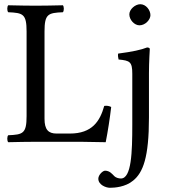

<svg xmlns="http://www.w3.org/2000/svg" viewBox="-20 -672 811 910"><path d="M149 0H362C389 0 481 2 481 2C491 -48 501 -113 507 -165C497 -170 486 -172 474 -170C454 -98 417 -39 311 -39H248C209 -39 191 -58 191 -109V-523C191 -606 208 -611 278 -614C284 -620 284 -641 278 -647C233 -646 186 -645 148 -645C112 -645 65 -646 19 -647C13 -641 13 -620 19 -614C89 -611 106 -606 106 -523V-122C106 -39 89 -34 19 -31C13 -25 13 -4 19 2C58 1 115 0 149 0ZM607 -322V-81C607 51 603 174 553 174C542 174 529 170 522 163C512 153 500 137 478 137C467 137 446 157 446 175C446 204 482 218 501 218C522 218 574 215 611 184C658 146 686 74 686 -115V-326C686 -376 690 -440 690 -440C690 -444 685 -447 677 -447C649 -436 609 -427 540 -418C538 -412 540 -396 542 -390C596 -385 607 -379 607 -322ZM593 -604C593 -578 617 -552 641 -552C669 -552 693 -579 693 -600C693 -624 672 -652 645 -652C621 -652 593 -628 593 -604Z"/></svg>

Font: Libertinus Serif
Style: Regular
Weight: 400
Designer: Philipp H. Poll, Khaled Hosny
Foundry: Caleb Maclennan
Version: Version 7.050;RELEASE